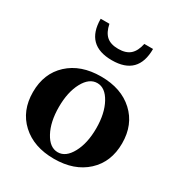

<svg xmlns="http://www.w3.org/2000/svg" viewBox="-168 -813 881 940"><g transform="rotate(30 272.5 -343.0)"><path d="M277.3 -547.9Q128.9 -547.9 128.9 -696.8H178.2Q187 -652.8 210.2 -632.3Q233.4 -611.8 276.4 -611.8Q319.3 -611.8 342.8 -632.3Q366.2 -652.8 375.5 -696.8H424.8Q424.8 -547.9 277.3 -547.9ZM456.1 -51.8Q387.2 11.7 272.9 11.7Q158.7 11.7 89.8 -51.8Q21 -115.2 21 -220.7Q21 -326.2 89.8 -389.6Q158.7 -453.1 272.9 -453.1Q387.2 -453.1 456.1 -389.6Q524.9 -326.2 524.9 -220.7Q524.9 -115.2 456.1 -51.8ZM272.9 -25.4Q317.9 -25.4 348.1 -81.1Q378.4 -136.7 378.4 -220.7Q378.4 -304.7 348.1 -360.4Q317.9 -416 272.9 -416Q227.5 -416 197.5 -360.4Q167.5 -304.7 167.5 -220.7Q167.5 -136.7 197.5 -81.1Q227.5 -25.4 272.9 -25.4Z"/></g></svg>

Font: Elstob 10pt
Style: Bold
Weight: 700
Designer: Peter S. Baker
Version: Version 1.015